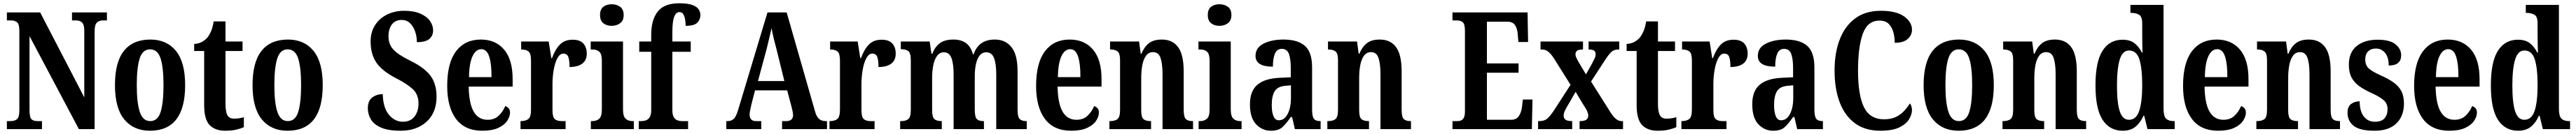

<svg xmlns="http://www.w3.org/2000/svg" viewBox="-20 -790 15706 820"><path d="M22 0V-49H43Q69 -49 83.5 -60.5Q98 -72 98 -116V-602Q98 -643 83.5 -654Q69 -665 49 -665H22V-714H225L494 -194V-602Q494 -640 480 -652.5Q466 -665 446 -665H419V-714H632V-665H606Q584 -665 570.5 -651.5Q557 -638 557 -598V0H461L160 -569V-116Q160 -72 172 -60.5Q184 -49 208 -49H236V0Z M894 10Q795 10 738 -59Q681 -128 681 -269Q681 -410 736 -479Q791 -548 897 -548Q996 -548 1052.5 -479Q1109 -410 1109 -269Q1109 10 894 10ZM896 -49Q942 -49 959.5 -105Q977 -161 977 -269Q977 -378 959 -433Q941 -488 895 -488Q850 -488 832 -433Q814 -378 814 -269Q814 -161 832.5 -105Q851 -49 896 -49Z M1353 10Q1292 10 1258.5 -24.5Q1225 -59 1225 -147V-478H1164V-521Q1194 -523 1214 -535Q1234 -547 1247 -563Q1258 -578 1267.5 -600Q1277 -622 1283 -659H1355V-536H1459V-478H1355V-155Q1355 -107 1366.5 -85.5Q1378 -64 1407 -64Q1440 -64 1467 -73V-12Q1453 -5 1424 2.5Q1395 10 1353 10Z M1733 10Q1634 10 1577 -59Q1520 -128 1520 -269Q1520 -410 1575 -479Q1630 -548 1736 -548Q1835 -548 1891.5 -479Q1948 -410 1948 -269Q1948 10 1733 10ZM1735 -49Q1781 -49 1798.5 -105Q1816 -161 1816 -269Q1816 -378 1798 -433Q1780 -488 1734 -488Q1689 -488 1671 -433Q1653 -378 1653 -269Q1653 -161 1671.5 -105Q1690 -49 1735 -49Z M2423 10Q2346 10 2302 -10Q2258 -30 2240.5 -61.5Q2223 -93 2223 -127Q2223 -174 2250.5 -194Q2278 -214 2314 -214Q2316 -130 2352 -87.5Q2388 -45 2436 -45Q2483 -45 2507.5 -76.5Q2532 -108 2532 -157Q2532 -213 2495.5 -246Q2459 -279 2392 -313Q2308 -357 2274 -408.5Q2240 -460 2240 -536Q2240 -594 2267 -636Q2294 -678 2340.5 -701Q2387 -724 2444 -724Q2504 -724 2543.5 -706.5Q2583 -689 2602 -661.5Q2621 -634 2621 -605Q2621 -571 2598 -551.5Q2575 -532 2522 -532Q2522 -566 2511.5 -597Q2501 -628 2480.5 -648Q2460 -668 2429 -668Q2392 -668 2370.5 -641.5Q2349 -615 2349 -567Q2349 -538 2360 -514Q2371 -490 2400.5 -467Q2430 -444 2485 -417Q2571 -374 2606.5 -324.5Q2642 -275 2642 -198Q2642 -101 2581.5 -45.5Q2521 10 2423 10Z M2921 10Q2815 10 2761 -62Q2707 -134 2707 -264Q2707 -405 2761 -476.5Q2815 -548 2912 -548Q3002 -548 3054 -486.5Q3106 -425 3106 -306V-260H2838Q2840 -155 2869 -106Q2898 -57 2953 -57Q2995 -57 3021 -82Q3047 -107 3061 -141Q3073 -137 3081.5 -127.5Q3090 -118 3090 -101Q3090 -77 3073 -51Q3056 -25 3018.5 -7.5Q2981 10 2921 10ZM2977 -318Q2978 -396 2963.5 -442.5Q2949 -489 2915 -489Q2881 -489 2861 -445Q2841 -401 2840 -318Z M3154 0V-49H3157Q3185 -49 3201.5 -61.5Q3218 -74 3218 -121V-419Q3218 -463 3203 -475Q3188 -487 3161 -487H3158V-536H3326L3342 -434H3346Q3365 -487 3394 -517Q3423 -547 3472 -547Q3517 -547 3537.5 -523.5Q3558 -500 3558 -462Q3558 -421 3530.5 -400.5Q3503 -380 3453 -380Q3453 -421 3445.5 -441.5Q3438 -462 3415 -462Q3394 -462 3379 -434Q3364 -406 3356.5 -363Q3349 -320 3349 -276V-116Q3349 -72 3364 -60.5Q3379 -49 3403 -49H3429V0Z M3710 -632Q3679 -632 3659 -648Q3639 -664 3639 -698Q3639 -733 3659 -748.5Q3679 -764 3710 -764Q3740 -764 3761.5 -748.5Q3783 -733 3783 -698Q3783 -664 3761.5 -648Q3740 -632 3710 -632ZM3583 0V-49H3592Q3618 -49 3634 -63.5Q3650 -78 3650 -121V-418Q3650 -459 3635 -473Q3620 -487 3595 -487H3582V-536H3779V-122Q3779 -78 3795 -63.5Q3811 -49 3836 -49H3845V0Z M3875 0V-49H3894Q3905 -49 3918.5 -53.5Q3932 -58 3941.5 -72.5Q3951 -87 3951 -116V-473H3878V-536H3951V-577Q3951 -669 3991 -719.5Q4031 -770 4122 -770Q4174 -770 4202 -759.5Q4230 -749 4240.5 -732.5Q4251 -716 4251 -698Q4251 -671 4232.5 -651.5Q4214 -632 4161 -632Q4161 -650 4158 -669.5Q4155 -689 4147 -702.5Q4139 -716 4124 -716Q4102 -716 4091 -687Q4080 -658 4080 -593V-536H4192V-473H4080V-116Q4080 -87 4089 -72.5Q4098 -58 4111.5 -53.5Q4125 -49 4137 -49H4176V0Z M4409 0V-49H4418Q4440 -49 4455 -63.5Q4470 -78 4483 -124L4660 -714H4777L4951 -105Q4960 -74 4975.5 -61.5Q4991 -49 5015 -49H5023V0H4749V-49H4776Q4794 -49 4805 -58Q4816 -67 4816 -85Q4816 -96 4812.5 -112Q4809 -128 4806 -139L4780 -237H4584L4562 -151Q4560 -139 4555.5 -121Q4551 -103 4551 -89Q4551 -71 4560 -60Q4569 -49 4591 -49H4622V0ZM4602 -294H4763L4716 -485Q4706 -522 4698 -555Q4690 -588 4685 -618Q4678 -588 4670.5 -555.5Q4663 -523 4655 -491Z M5038 0V-49H5041Q5069 -49 5085.5 -61.5Q5102 -74 5102 -121V-419Q5102 -463 5087 -475Q5072 -487 5045 -487H5042V-536H5210L5226 -434H5230Q5249 -487 5278 -517Q5307 -547 5356 -547Q5401 -547 5421.5 -523.5Q5442 -500 5442 -462Q5442 -421 5414.5 -400.5Q5387 -380 5337 -380Q5337 -421 5329.5 -441.5Q5322 -462 5299 -462Q5278 -462 5263 -434Q5248 -406 5240.5 -363Q5233 -320 5233 -276V-116Q5233 -72 5248 -60.5Q5263 -49 5287 -49H5313V0Z M5469 0V-49H5476Q5503 -49 5518.5 -61Q5534 -73 5534 -119V-422Q5534 -466 5518.5 -477.5Q5503 -489 5476 -489H5473V-536H5649L5660 -461H5665Q5682 -505 5712 -526.5Q5742 -548 5795 -548Q5839 -548 5869 -527.5Q5899 -507 5913 -458H5917Q5948 -548 6046 -548Q6111 -548 6148 -501.5Q6185 -455 6185 -354V-120Q6185 -74 6198 -61.5Q6211 -49 6238 -49H6241V0H6055V-335Q6055 -399 6041.5 -434.5Q6028 -470 5994 -470Q5969 -470 5953.5 -450Q5938 -430 5931 -397Q5924 -364 5924 -325V-120Q5924 -74 5936.5 -61.5Q5949 -49 5976 -49H5980V0H5795V-335Q5795 -399 5782 -434.5Q5769 -470 5735 -470Q5710 -470 5694 -448Q5678 -426 5671 -390.5Q5664 -355 5664 -313V-115Q5664 -72 5678.5 -60.5Q5693 -49 5721 -49H5723V0Z M6512 10Q6406 10 6352 -62Q6298 -134 6298 -264Q6298 -405 6352 -476.5Q6406 -548 6503 -548Q6593 -548 6645 -486.5Q6697 -425 6697 -306V-260H6429Q6431 -155 6460 -106Q6489 -57 6544 -57Q6586 -57 6612 -82Q6638 -107 6652 -141Q6664 -137 6672.5 -127.5Q6681 -118 6681 -101Q6681 -77 6664 -51Q6647 -25 6609.5 -7.5Q6572 10 6512 10ZM6568 -318Q6569 -396 6554.5 -442.5Q6540 -489 6506 -489Q6472 -489 6452 -445Q6432 -401 6431 -318Z M6745 0V-49H6750Q6778 -49 6794 -61Q6810 -73 6810 -119V-421Q6810 -464 6794.5 -475.5Q6779 -487 6753 -487H6749V-536H6926L6936 -461H6940Q6958 -504 6986.5 -526Q7015 -548 7065 -548Q7130 -548 7164 -501.5Q7198 -455 7198 -354V-120Q7198 -74 7211 -61.5Q7224 -49 7251 -49H7255V0H7069V-335Q7069 -399 7057 -435Q7045 -471 7011 -471Q6984 -471 6968 -448.5Q6952 -426 6945.5 -390Q6939 -354 6939 -313V-115Q6939 -72 6953.5 -60.5Q6968 -49 6995 -49H6999V0Z M7416 -632Q7385 -632 7365 -648Q7345 -664 7345 -698Q7345 -733 7365 -748.5Q7385 -764 7416 -764Q7446 -764 7467.5 -748.5Q7489 -733 7489 -698Q7489 -664 7467.5 -648Q7446 -632 7416 -632ZM7289 0V-49H7298Q7324 -49 7340 -63.5Q7356 -78 7356 -121V-418Q7356 -459 7341 -473Q7326 -487 7301 -487H7288V-536H7485V-122Q7485 -78 7501 -63.5Q7517 -49 7542 -49H7551V0Z M7729 10Q7677 10 7639.5 -29.5Q7602 -69 7602 -152Q7602 -233 7647.5 -271.5Q7693 -310 7784 -314L7851 -317V-373Q7851 -430 7839.5 -460.5Q7828 -491 7796 -491Q7767 -491 7754.5 -462Q7742 -433 7742 -382Q7636 -382 7636 -448Q7636 -498 7685 -523Q7734 -548 7807 -548Q7893 -548 7937 -509.5Q7981 -471 7981 -377V-120Q7981 -79 7991.5 -64Q8002 -49 8030 -49H8033V0H7876L7859 -74H7851Q7824 -34 7800 -12Q7776 10 7729 10ZM7778 -54Q7812 -54 7832 -92.5Q7852 -131 7852 -191V-268L7818 -265Q7771 -261 7753 -232Q7735 -203 7735 -147Q7735 -104 7745.5 -79Q7756 -54 7778 -54Z M8074 0V-49H8079Q8107 -49 8123 -61Q8139 -73 8139 -119V-421Q8139 -464 8123.5 -475.5Q8108 -487 8082 -487H8078V-536H8255L8265 -461H8269Q8287 -504 8315.5 -526Q8344 -548 8394 -548Q8459 -548 8493 -501.5Q8527 -455 8527 -354V-120Q8527 -74 8540 -61.5Q8553 -49 8580 -49H8584V0H8398V-335Q8398 -399 8386 -435Q8374 -471 8340 -471Q8313 -471 8297 -448.5Q8281 -426 8274.5 -390Q8268 -354 8268 -313V-115Q8268 -72 8282.5 -60.5Q8297 -49 8324 -49H8328V0Z M8837 0V-49H8869Q8890 -49 8901.5 -62Q8913 -75 8913 -108V-601Q8913 -643 8899.5 -654Q8886 -665 8867 -665H8837V-714H9295L9298 -533H9239L9235 -578Q9233 -614 9219 -635.5Q9205 -657 9173 -657H9047V-402H9240V-345H9047V-57H9195Q9227 -57 9242 -80Q9257 -103 9261 -136L9266 -181H9325L9321 0Z M9359 0V-49H9367Q9396 -49 9413 -62.5Q9430 -76 9455 -113L9557 -271L9455 -434Q9438 -460 9421.5 -473.5Q9405 -487 9385 -487H9374V-536H9633V-487H9630Q9604 -487 9595.5 -478.5Q9587 -470 9587 -458Q9587 -448 9592 -437.5Q9597 -427 9605 -412L9651 -335L9688 -401Q9696 -418 9703 -431Q9710 -444 9710 -457Q9710 -475 9699 -481Q9688 -487 9671 -487H9667V-536H9854V-487H9847Q9824 -487 9808.5 -474.5Q9793 -462 9767 -422L9682 -291L9801 -102Q9819 -74 9835 -61.5Q9851 -49 9866 -49H9877V0H9612V-49H9616Q9665 -49 9665 -82Q9665 -93 9659.5 -107Q9654 -121 9634 -151L9588 -228L9535 -136Q9527 -122 9521 -109Q9515 -96 9515 -82Q9515 -66 9526.5 -57.5Q9538 -49 9565 -49H9567V0Z M10088 10Q10027 10 9993.5 -24.5Q9960 -59 9960 -147V-478H9899V-521Q9929 -523 9949 -535Q9969 -547 9982 -563Q9993 -578 10002.5 -600Q10012 -622 10018 -659H10090V-536H10194V-478H10090V-155Q10090 -107 10101.5 -85.5Q10113 -64 10142 -64Q10175 -64 10202 -73V-12Q10188 -5 10159 2.5Q10130 10 10088 10Z M10233 0V-49H10236Q10264 -49 10280.5 -61.5Q10297 -74 10297 -121V-419Q10297 -463 10282 -475Q10267 -487 10240 -487H10237V-536H10405L10421 -434H10425Q10444 -487 10473 -517Q10502 -547 10551 -547Q10596 -547 10616.5 -523.5Q10637 -500 10637 -462Q10637 -421 10609.5 -400.5Q10582 -380 10532 -380Q10532 -421 10524.5 -441.5Q10517 -462 10494 -462Q10473 -462 10458 -434Q10443 -406 10435.5 -363Q10428 -320 10428 -276V-116Q10428 -72 10443 -60.5Q10458 -49 10482 -49H10508V0Z M10792 10Q10740 10 10702.5 -29.5Q10665 -69 10665 -152Q10665 -233 10710.5 -271.5Q10756 -310 10847 -314L10914 -317V-373Q10914 -430 10902.5 -460.5Q10891 -491 10859 -491Q10830 -491 10817.5 -462Q10805 -433 10805 -382Q10699 -382 10699 -448Q10699 -498 10748 -523Q10797 -548 10870 -548Q10956 -548 11000 -509.5Q11044 -471 11044 -377V-120Q11044 -79 11054.5 -64Q11065 -49 11093 -49H11096V0H10939L10922 -74H10914Q10887 -34 10863 -12Q10839 10 10792 10ZM10841 -54Q10875 -54 10895 -92.5Q10915 -131 10915 -191V-268L10881 -265Q10834 -261 10816 -232Q10798 -203 10798 -147Q10798 -104 10808.5 -79Q10819 -54 10841 -54Z M11446 10Q11353 10 11291 -36Q11229 -82 11198 -164.5Q11167 -247 11167 -358Q11167 -468 11199 -550Q11231 -632 11293.5 -678Q11356 -724 11449 -724Q11543 -724 11591 -689.5Q11639 -655 11639 -608Q11639 -574 11612.5 -551Q11586 -528 11534 -528Q11534 -561 11525.5 -592.5Q11517 -624 11497 -644Q11477 -664 11441 -664Q11368 -664 11339 -583Q11310 -502 11310 -358Q11310 -209 11346 -134.5Q11382 -60 11469 -60Q11512 -60 11541.5 -74.5Q11571 -89 11591.5 -111.5Q11612 -134 11626 -157Q11632 -151 11635.5 -139.5Q11639 -128 11639 -117Q11639 -91 11622 -61.5Q11605 -32 11563 -11Q11521 10 11446 10Z M11923 10Q11824 10 11767 -59Q11710 -128 11710 -269Q11710 -410 11765 -479Q11820 -548 11926 -548Q12025 -548 12081.5 -479Q12138 -410 12138 -269Q12138 10 11923 10ZM11925 -49Q11971 -49 11988.5 -105Q12006 -161 12006 -269Q12006 -378 11988 -433Q11970 -488 11924 -488Q11879 -488 11861 -433Q11843 -378 11843 -269Q11843 -161 11861.5 -105Q11880 -49 11925 -49Z M12191 0V-49H12196Q12224 -49 12240 -61Q12256 -73 12256 -119V-421Q12256 -464 12240.5 -475.5Q12225 -487 12199 -487H12195V-536H12372L12382 -461H12386Q12404 -504 12432.5 -526Q12461 -548 12511 -548Q12576 -548 12610 -501.5Q12644 -455 12644 -354V-120Q12644 -74 12657 -61.5Q12670 -49 12697 -49H12701V0H12515V-335Q12515 -399 12503 -435Q12491 -471 12457 -471Q12430 -471 12414 -448.5Q12398 -426 12391.5 -390Q12385 -354 12385 -313V-115Q12385 -72 12399.5 -60.5Q12414 -49 12441 -49H12445V0Z M12924 10Q12845 10 12801.5 -56.5Q12758 -123 12758 -267Q12758 -412 12801 -479.5Q12844 -547 12923 -547Q12969 -547 12996.5 -525Q13024 -503 13041 -468H13045Q13044 -491 13043.5 -520Q13043 -549 13043 -577V-646Q13043 -689 13023.5 -700Q13004 -711 12978 -711H12971V-760H13173V-125Q13173 -79 13188.5 -64Q13204 -49 13234 -49H13241V0H13075L13055 -82H13051Q13032 -39 13002 -14.5Q12972 10 12924 10ZM12962 -57Q13007 -57 13025 -112.5Q13043 -168 13043 -268Q13043 -371 13026 -426Q13009 -481 12962 -481Q12923 -481 12906 -426Q12889 -371 12889 -267Q12889 -161 12906 -109Q12923 -57 12962 -57Z M13506 10Q13400 10 13346 -62Q13292 -134 13292 -264Q13292 -405 13346 -476.5Q13400 -548 13497 -548Q13587 -548 13639 -486.5Q13691 -425 13691 -306V-260H13423Q13425 -155 13454 -106Q13483 -57 13538 -57Q13580 -57 13606 -82Q13632 -107 13646 -141Q13658 -137 13666.5 -127.5Q13675 -118 13675 -101Q13675 -77 13658 -51Q13641 -25 13603.5 -7.5Q13566 10 13506 10ZM13562 -318Q13563 -396 13548.5 -442.5Q13534 -489 13500 -489Q13466 -489 13446 -445Q13426 -401 13425 -318Z M13739 0V-49H13744Q13772 -49 13788 -61Q13804 -73 13804 -119V-421Q13804 -464 13788.5 -475.5Q13773 -487 13747 -487H13743V-536H13920L13930 -461H13934Q13952 -504 13980.5 -526Q14009 -548 14059 -548Q14124 -548 14158 -501.5Q14192 -455 14192 -354V-120Q14192 -74 14205 -61.5Q14218 -49 14245 -49H14249V0H14063V-335Q14063 -399 14051 -435Q14039 -471 14005 -471Q13978 -471 13962 -448.5Q13946 -426 13939.5 -390Q13933 -354 13933 -313V-115Q13933 -72 13947.5 -60.5Q13962 -49 13989 -49H13993V0Z M14460 10Q14371 10 14333 -19.5Q14295 -49 14295 -100Q14295 -138 14317 -154Q14339 -170 14369 -170Q14369 -110 14394 -77.5Q14419 -45 14462 -45Q14503 -45 14521 -66.5Q14539 -88 14539 -122Q14539 -155 14517 -175.5Q14495 -196 14445 -219Q14396 -241 14365 -264Q14334 -287 14318.5 -317.5Q14303 -348 14303 -394Q14303 -470 14351 -508.5Q14399 -547 14478 -547Q14554 -547 14588 -518.5Q14622 -490 14622 -452Q14622 -389 14546 -389Q14546 -440 14524 -466.5Q14502 -493 14467 -493Q14438 -493 14420.5 -475.5Q14403 -458 14403 -427Q14403 -391 14424 -371.5Q14445 -352 14501 -327Q14544 -308 14575 -286Q14606 -264 14622.5 -233.5Q14639 -203 14639 -156Q14639 -80 14593 -35Q14547 10 14460 10Z M14915 10Q14809 10 14755 -62Q14701 -134 14701 -264Q14701 -405 14755 -476.5Q14809 -548 14906 -548Q14996 -548 15048 -486.5Q15100 -425 15100 -306V-260H14832Q14834 -155 14863 -106Q14892 -57 14947 -57Q14989 -57 15015 -82Q15041 -107 15055 -141Q15067 -137 15075.5 -127.5Q15084 -118 15084 -101Q15084 -77 15067 -51Q15050 -25 15012.5 -7.5Q14975 10 14915 10ZM14971 -318Q14972 -396 14957.5 -442.5Q14943 -489 14909 -489Q14875 -489 14855 -445Q14835 -401 14834 -318Z M15335 10Q15256 10 15212.5 -56.5Q15169 -123 15169 -267Q15169 -412 15212 -479.5Q15255 -547 15334 -547Q15380 -547 15407.5 -525Q15435 -503 15452 -468H15456Q15455 -491 15454.5 -520Q15454 -549 15454 -577V-646Q15454 -689 15434.5 -700Q15415 -711 15389 -711H15382V-760H15584V-125Q15584 -79 15599.5 -64Q15615 -49 15645 -49H15652V0H15486L15466 -82H15462Q15443 -39 15413 -14.5Q15383 10 15335 10ZM15373 -57Q15418 -57 15436 -112.5Q15454 -168 15454 -268Q15454 -371 15437 -426Q15420 -481 15373 -481Q15334 -481 15317 -426Q15300 -371 15300 -267Q15300 -161 15317 -109Q15334 -57 15373 -57Z"/></svg>

Font: Noto Serif Armenian ExtraCondensed
Style: Bold
Weight: 700
Width: 2
Designer: Monotype Design Team
Foundry: Monotype Imaging Inc.
Version: Version 2.008; ttfautohint (v1.8.4.7-5d5b)